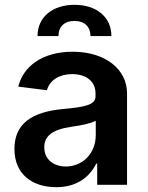

<svg xmlns="http://www.w3.org/2000/svg" viewBox="-20 -768 614 798"><path d="M214 10C290 10 348 -24 380 -88H384V0H508V-380C508 -480 418 -553 282 -553C155 -553 76 -491 56 -408L175 -393C187 -436 228 -460 280 -460C339 -460 377 -429 377 -380V-367C377 -331 329 -323 243 -315C112 -303 40 -254 40 -149C40 -43 115 10 214 10ZM136 -618H223C223 -657 247 -681 290 -681C331 -681 356 -657 356 -618H443C443 -697 381 -748 290 -748C198 -748 136 -697 136 -618ZM164 -156C164 -201 195 -229 276 -241C318 -247 355 -254 378 -266V-207C378 -128 321 -76 254 -76C202 -76 164 -106 164 -156Z"/></svg>

Font: Wafeq Semi Bold
Style: Regular
Weight: 600
Designer: Rasmus Andersson & Azza Alameddine
Foundry: Google & TypeTogether
Version: Version 3.000;January 28, 2025;FontCreator 15.0.0.3014 64-bi